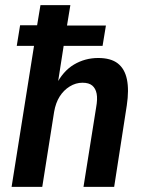

<svg xmlns="http://www.w3.org/2000/svg" viewBox="-20 -725 560 745"><path d="M25 0 112 -547H45L58 -627H124L137 -705H253L240 -626H391L378 -547H227L203 -393H196Q224 -449 267 -474.5Q310 -500 361 -500Q410 -500 437 -479Q464 -458 472.5 -417Q481 -376 472 -316L423 0H304L353 -308Q359 -341 355 -361.5Q351 -382 338 -393Q325 -404 300 -404Q274 -404 250.5 -389.5Q227 -375 211.5 -350.5Q196 -326 190 -291L144 0Z"/></svg>

Font: Nunito Sans 10pt Condensed
Style: Bold Italic
Weight: 700
Width: 3
Italic angle: -9°
Designer: Vernon Adams
Foundry: Vernon Adams
Version: Version 3.101;gftools[0.9.27]